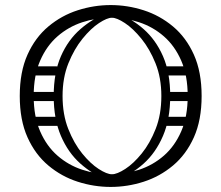

<svg xmlns="http://www.w3.org/2000/svg" viewBox="-20 -730 874 758"><path d="M721 -351Q721 -432 695.5 -490.5Q670 -549 627 -586.5Q584 -624 529.5 -642Q475 -660 417 -660Q359 -660 304.5 -642Q250 -624 207 -586.5Q164 -549 138.5 -490.5Q113 -432 113 -351Q113 -270 138.5 -211.5Q164 -153 207 -115.5Q250 -78 304.5 -60Q359 -42 417 -42Q475 -42 529.5 -60Q584 -78 627 -115.5Q670 -153 695.5 -211.5Q721 -270 721 -351ZM58 -351Q58 -446 88.5 -514Q119 -582 171 -625.5Q223 -669 287 -689.5Q351 -710 417 -710Q483 -710 547 -689.5Q611 -669 663 -625.5Q715 -582 745.5 -514Q776 -446 776 -351Q776 -256 745.5 -188Q715 -120 663 -76.5Q611 -33 547 -12.5Q483 8 417 8Q351 8 287 -12.5Q223 -33 171 -76.5Q119 -120 88.5 -188Q58 -256 58 -351ZM222 -252Q222 -243 217 -238Q212 -233 205 -233H110Q94 -233 94 -252Q94 -269 111 -269H205Q222 -269 222 -252ZM220 -451Q220 -442 215 -437Q210 -432 203 -432H108Q92 -432 92 -451Q92 -468 109 -468H203Q220 -468 220 -451ZM214 -350Q214 -341 209 -336Q204 -331 197 -331H102Q86 -331 86 -350Q86 -367 103 -367H197Q214 -367 214 -350ZM613 -252Q613 -269 630 -269H724Q741 -269 741 -252Q741 -233 725 -233H630Q623 -233 618 -238Q613 -243 613 -252ZM615 -451Q615 -468 632 -468H726Q743 -468 743 -451Q743 -432 727 -432H632Q625 -432 620 -437Q615 -442 615 -451ZM621 -350Q621 -367 638 -367H732Q749 -367 749 -350Q749 -331 733 -331H638Q631 -331 626 -336Q621 -341 621 -350ZM439 -18 422 -42Q442 -42 474.5 -63Q507 -84 539.5 -124Q572 -164 594.5 -221Q617 -278 617 -351Q617 -423 594 -480Q571 -537 538 -577.5Q505 -618 473 -639Q441 -660 422 -660L438 -680Q498 -658 546.5 -615.5Q595 -573 623.5 -508Q652 -443 652 -351Q652 -260 623.5 -193.5Q595 -127 547 -84Q499 -41 439 -18ZM405 -18Q346 -41 297.5 -84Q249 -127 220.5 -193.5Q192 -260 192 -351Q192 -443 220.5 -508Q249 -573 298 -615.5Q347 -658 406 -680L422 -660Q403 -660 371 -639Q339 -618 306 -577.5Q273 -537 250 -480Q227 -423 227 -351Q227 -278 249.5 -221Q272 -164 304.5 -124Q337 -84 369.5 -63Q402 -42 422 -42Z"/></svg>

Font: Agu Display
Style: Regular
Weight: 400
Designer: Oluwaseun Badejo
Version: Version 1.103